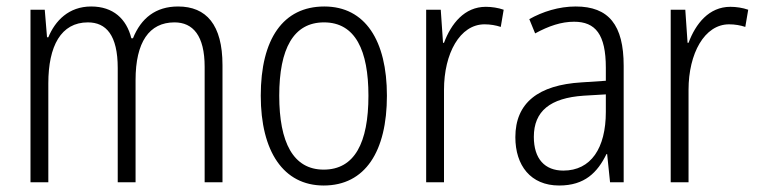

<svg xmlns="http://www.w3.org/2000/svg" viewBox="-20 -562 2339 592"><path d="M529 -542C460 -542 415 -506 390 -444H385C370 -504 329 -542 261 -542C192 -542 150 -498 129 -447H125L118 -532H74V0H129V-305C129 -420 168 -493 251 -493C307 -493 343 -454 343 -352V0H398V-315C398 -432 440 -493 518 -493C575 -493 611 -452 611 -356V0H666V-361C666 -486 616 -542 529 -542Z M1173 -267C1173 -437 1106 -542 980 -542C853 -542 784 -442 784 -267C784 -95 854 10 978 10C1106 10 1173 -95 1173 -267ZM841 -267C841 -412 885 -493 979 -493C1076 -493 1116 -406 1116 -267C1116 -121 1073 -39 978 -39C884 -39 841 -123 841 -267Z M1478 -541C1412 -541 1371 -489 1349 -430H1346L1339 -532H1294V0H1349V-285C1349 -397 1398 -487 1474 -487C1492 -487 1509 -484 1524 -479L1533 -532C1516 -538 1496 -541 1478 -541Z M1755 -542C1703 -542 1653 -526 1612 -503L1630 -459C1672 -482 1711 -495 1750 -495C1816 -495 1848 -456 1848 -353V-313L1773 -308C1640 -300 1569 -245 1569 -139C1569 -52 1616 10 1704 10C1783 10 1822 -30 1850 -87H1852L1861 0H1903V-359C1903 -485 1857 -542 1755 -542ZM1848 -271V-217C1848 -105 1802 -36 1717 -36C1660 -36 1626 -72 1626 -140C1626 -219 1676 -260 1780 -267Z M2232 -541C2166 -541 2125 -489 2103 -430H2100L2093 -532H2048V0H2103V-285C2103 -397 2152 -487 2228 -487C2246 -487 2263 -484 2278 -479L2287 -532C2270 -538 2250 -541 2232 -541Z"/></svg>

Font: Noto Sans Display SemiCondensed Light
Style: Regular
Weight: 300
Width: 4
Designer: Monotype Design Team
Foundry: Monotype Imaging Inc.
Version: Version 1.900